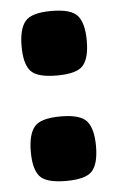

<svg xmlns="http://www.w3.org/2000/svg" viewBox="-43 -537 350 575"><g transform="rotate(-5 131.5 -249.5)"><path d="M35 -90Q35 -142 54 -165Q73 -188 133 -188Q193 -188 212 -165Q231 -142 231 -90Q231 -38 212 -16Q193 6 133 6Q73 6 54 -16Q35 -38 35 -90ZM35 -407Q35 -459 54 -482Q73 -505 133 -505Q193 -505 212 -482Q231 -459 231 -407Q231 -355 212 -333Q193 -311 133 -311Q73 -311 54 -333Q35 -355 35 -407Z"/></g></svg>

Font: Changa ExtraLight
Style: Bold
Weight: 700
Version: Version 3.002; ttfautohint (v1.8.2)